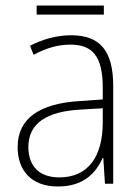

<svg xmlns="http://www.w3.org/2000/svg" viewBox="-20 -667 508 697"><path d="M357 -647H113V-614H357ZM238 -539C185 -539 134 -524 89 -501L102 -468C150 -494 193 -505 236 -505C316 -505 353 -462 353 -349V-306L267 -300C125 -291 44 -238 44 -133C44 -49 93 10 190 10C282 10 327 -37 353 -94H355L361 0H391V-355C391 -484 342 -539 238 -539ZM270 -269 353 -274V-219C352 -101 302 -23 195 -23C124 -23 83 -63 83 -133C83 -220 150 -262 270 -269Z"/></svg>

Font: Noto Sans Malayalam SemiCondensed ExtraLight
Style: Regular
Weight: 200
Width: 4
Designer: Jelle Bosma - Monotype Design Team
Foundry: Monotype Imaging Inc.
Version: Version 2.104